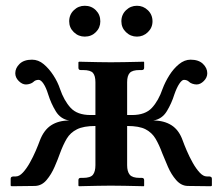

<svg xmlns="http://www.w3.org/2000/svg" viewBox="-20 -645 771 666"><path d="M401 -571Q401 -594 417 -609.5Q433 -625 455 -625Q477 -625 493 -609.5Q509 -594 509 -571Q509 -549 493 -533.5Q477 -518 455 -518Q433 -518 417 -533.5Q401 -549 401 -571ZM220 -571Q220 -594 236 -609.5Q252 -625 274 -625Q297 -625 312.5 -609.5Q328 -594 328 -571Q328 -549 312.5 -533.5Q297 -518 274 -518Q252 -518 236 -533.5Q220 -549 220 -571ZM421 -208V-72Q421 -50 430 -39Q439 -28 464 -28H472Q480 -28 480 -20V-1L479 1Q479 1 458.5 0.5Q438 0 411 -0.5Q384 -1 364 -1Q347 -1 320.5 -0.5Q294 0 274 0.5Q254 1 254 1L252 -1V-20Q252 -28 260 -28H268Q294 -28 302.5 -39Q311 -50 311 -72V-208Q270 -208 247 -196.5Q224 -185 211.5 -164Q199 -143 188 -113Q181 -93 169.5 -66.5Q158 -40 141.5 -20.5Q125 -1 102 0L20 1L17 -1V-24Q17 -30 20.5 -31.5Q24 -33 27 -33H35Q47 -33 59.5 -46.5Q72 -60 83.5 -80.5Q95 -101 104 -122Q113 -143 118 -157Q132 -194 157.5 -210.5Q183 -227 220 -227Q190 -232 173.5 -259Q157 -286 147 -318Q140 -341 131 -354.5Q122 -368 114 -368Q103 -368 96 -361Q92 -357 84.5 -354.5Q77 -352 70 -352Q57 -352 45 -364Q33 -376 33 -391Q33 -409 48 -423.5Q63 -438 91 -438Q113 -438 131.5 -422.5Q150 -407 165 -384Q180 -361 188 -337Q202 -296 225 -271Q248 -246 294 -246H311V-360Q311 -382 302.5 -392Q294 -402 268 -402H260Q252 -402 252 -410V-429L254 -431Q254 -431 274 -430.5Q294 -430 320.5 -429.5Q347 -429 364 -429Q384 -429 411 -429.5Q438 -430 458.5 -430.5Q479 -431 479 -431L480 -429V-410Q480 -402 472 -402H464Q439 -402 430 -392Q421 -382 421 -360V-246H438Q484 -246 507 -271Q530 -296 544 -337Q553 -361 567.5 -384Q582 -407 601 -422.5Q620 -438 641 -438Q669 -438 684 -423.5Q699 -409 699 -391Q699 -376 687 -364Q675 -352 662 -352Q655 -352 647.5 -354.5Q640 -357 636 -361Q629 -368 618 -368Q611 -368 602 -354.5Q593 -341 585 -318Q575 -286 558.5 -259Q542 -232 512 -227Q549 -227 575 -210.5Q601 -194 614 -157Q619 -143 628 -122Q637 -101 648.5 -80.5Q660 -60 672.5 -46.5Q685 -33 697 -33H705Q708 -33 711.5 -31.5Q715 -30 715 -24V-1L712 1L630 0Q608 -1 591 -20.5Q574 -40 562.5 -66.5Q551 -93 543 -113Q532 -143 519.5 -164Q507 -185 485 -196.5Q463 -208 421 -208Z"/></svg>

Font: Libertinus Serif SemiBold
Style: Regular
Weight: 600
Designer: Philipp H. Poll, Khaled Hosny
Foundry: Caleb Maclennan
Version: Version 7.051;RELEASE